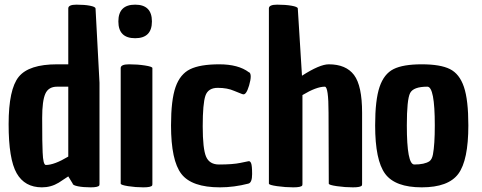

<svg xmlns="http://www.w3.org/2000/svg" viewBox="-20 -788 2067 824"><path d="M160 16Q86 16 51.5 -44.5Q17 -105 17 -255Q17 -405 60.5 -458.5Q104 -512 225 -512H273V-752Q273 -768 308 -768Q343 -768 366 -763.5Q389 -759 390 -752L407 -433V0Q407 6 406 8Q401 16 369 16Q337 16 314.5 11.5Q292 7 292 0L273 -31Q244 -12 232 -4Q199 16 160 16ZM163 -134Q165 -80 177 -80Q213 -80 273 -116V-416H225Q188 -416 174.5 -385.5Q161 -355 161 -282.5Q161 -210 161.5 -187Q162 -164 163 -134Z M498 0V-496Q498 -512 534 -512Q570 -512 602 -507Q634 -502 634 -496V0Q634 6 633 8Q628 16 595 16Q562 16 530 11Q498 6 498 0ZM560 -624Q488 -624 488 -696Q488 -768 560 -768Q632 -768 632 -696Q632 -624 560 -624Z M1049 -478Q1056 -474 1056 -459.5Q1056 -445 1049 -421Q1036 -377 1021 -384H1020L985 -398Q956 -411 914.5 -411Q873 -411 861.5 -377Q850 -343 850 -246Q850 -149 864.5 -115.5Q879 -82 920 -82Q979 -82 1012 -89Q1045 -96 1046 -96Q1053 -98 1057.5 -88Q1062 -78 1062 -41Q1062 -4 1046 0Q984 16 924 16Q803 16 758.5 -41.5Q714 -99 714 -250Q714 -359 733.5 -414.5Q753 -470 796 -491Q839 -512 921 -512Q1003 -512 1048 -478Z M1391 -512Q1465 -512 1499.5 -466Q1534 -420 1534 -304V0Q1534 6 1533 8Q1528 16 1494.5 16Q1461 16 1426 11Q1391 6 1391 0L1390 -304Q1390 -416 1374 -416Q1338 -416 1278 -380V0Q1278 6 1277 8Q1272 16 1238.5 16Q1205 16 1169.5 11Q1134 6 1134 0V-752Q1134 -768 1169.5 -768Q1205 -768 1231 -763.5Q1257 -759 1258 -752L1276 -463Q1352 -512 1391 -512Z M1590 -250Q1590 -359 1609 -415Q1628 -471 1669 -491.5Q1710 -512 1790 -512Q1870 -512 1911 -491.5Q1952 -471 1971 -415Q1990 -359 1990 -250Q1990 -100 1947 -42Q1904 16 1790 16Q1676 16 1633 -42Q1590 -100 1590 -250ZM1726 -250Q1726 -82 1758 -82Q1802 -82 1823 -96Q1834 -104 1838 -125Q1846 -167 1846 -250Q1846 -416 1814 -416Q1754 -416 1740 -388.5Q1726 -361 1726 -250Z"/></svg>

Font: Chau Philomene One
Style: Regular
Weight: 400
Designer: Vicente Lamonaca
Foundry: TipoType
Version: Version 1.002